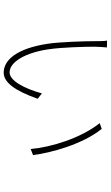

<svg xmlns="http://www.w3.org/2000/svg" viewBox="200 -799 600 1040"><g transform="rotate(90 500.0 -279.0)"><path d="M237 -558 200 -559C203 -547 203 -504 203 -488C203 -443 207 -302 217 -238C243 -65 308 1 373 1C424 1 469 -53 515 -183L486 -206C459 -109 417 -31 372 -31C315 -31 265 -118 247 -242C236 -314 233 -443 233 -491C233 -509 236 -549 237 -558ZM678 -530 647 -519C728 -418 778 -255 787 -145L820 -158C808 -255 761 -428 678 -530Z"/></g></svg>

Font: Noto Sans CJK Thin
Style: Regular
Weight: 100
Designer: Ryoko NISHIZUKA (kana & ideographs); Paul D. Hunt (Latin, Greek & Cyrillic); Wenlong ZHANG (bopomofo); Sandoll Communica
Foundry: Adobe Systems Incorporated
Version: Version 1.000;PS 1;hotconv 1.0.78;makeotf.lib2.5.61930